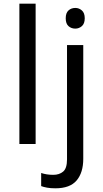

<svg xmlns="http://www.w3.org/2000/svg" viewBox="-20 -780 556 1040"><path d="M173 0H85V-760H173ZM336 -681Q336 -710 351 -723.5Q366 -737 388 -737Q408 -737 423.5 -723.5Q439 -710 439 -681Q439 -652 423.5 -638.5Q408 -625 388 -625Q366 -625 351 -638.5Q336 -652 336 -681ZM280 240Q254 240 235 236.5Q216 233 203 228V157Q218 162 234 164.5Q250 167 269 167Q301 167 322 149.5Q343 132 343 83V-536H431V80Q431 155 395 197.5Q359 240 280 240Z"/></svg>

Font: Apis
Style: Regular
Weight: 400
Designer: Monotype Design Team
Foundry: Monotype Imaging Inc.
Version: Version 2.000; build 0001